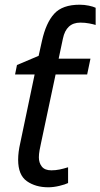

<svg xmlns="http://www.w3.org/2000/svg" viewBox="-20 -785 426 815"><path d="M185 10Q131 10 94 -16Q57 -42 57 -107Q57 -139 66 -178L127 -469H44L52 -509L144 -548L158 -611Q175 -688 210 -726.5Q245 -765 318 -765Q338 -765 357 -761Q376 -757 386 -752V-679Q377 -682 359 -685.5Q341 -689 321 -689Q261 -689 247 -621L229 -536H364L350 -469H216L154 -177Q151 -164 148 -147.5Q145 -131 145 -117Q145 -94 157.5 -78Q170 -62 198 -62Q216 -62 233 -65.5Q250 -69 269 -75V-8Q257 -2 232 4Q207 10 185 10Z"/></svg>

Font: Noto IKEA Latin
Style: Italic
Weight: 400
Italic angle: -12°
Designer: Monotype Design Team
Foundry: Monotype Imaging Inc.
Version: Version 1.0